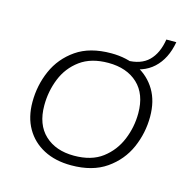

<svg xmlns="http://www.w3.org/2000/svg" viewBox="-82 -580 661 670"><g transform="rotate(15 248.5 -245.0)"><path d="M231 10Q174 10 132 -12Q90 -34 67 -74Q44 -114 44 -169Q44 -229 67.5 -282.5Q91 -336 140 -370Q189 -404 266 -404Q323 -404 365 -382Q407 -360 430.5 -320.5Q454 -281 454 -225Q454 -166 430.5 -112.5Q407 -59 357.5 -24.5Q308 10 231 10ZM232 -25Q295 -25 334 -54.5Q373 -84 392 -130Q411 -176 411 -226Q411 -295 371.5 -332Q332 -369 265 -369Q203 -369 163.5 -340Q124 -311 105.5 -265Q87 -219 87 -168Q87 -99 126.5 -62Q166 -25 232 -25ZM308 -369 312 -394H323Q375 -394 403 -421.5Q431 -449 439 -500H475Q464 -438 426.5 -403.5Q389 -369 328 -369Z"/></g></svg>

Font: Rokkitt SemiBold ExtraLight
Style: Italic
Weight: 250
Italic angle: -9°
Version: Version 3.103